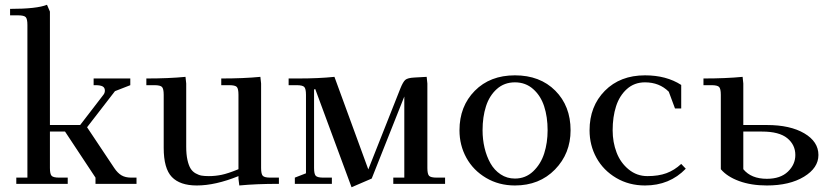

<svg xmlns="http://www.w3.org/2000/svg" viewBox="-20 -766 3468 800"><path d="M22 -702.1V-729Q133.8 -729 175.8 -746.1L188 -717.8V-245.1H314L410.2 -370.1Q417 -378.4 417 -388.2Q417 -400.9 407.5 -406Q397.9 -411.1 377.9 -411.1H370.1V-439H522.9V-411.1L459 -386.2L342.8 -235.8L456.1 -65.9Q470.2 -44.9 486.3 -35.4Q502.4 -25.9 526.9 -25.9H548.8V0H377.9V-25.9L251 -217.8H188V-65.9Q188 -41 195.1 -33.4Q202.1 -25.9 227.1 -25.9H262.2V0H47.9V-25.9H94.2V-662.1Q94.2 -687 87.2 -694.6Q80.1 -702.1 55.2 -702.1Z M589.8 -411.1V-439Q683.1 -439 752.9 -445.8L755.9 -418V-154.8Q755.9 -122.6 761 -99.6Q766.1 -76.7 774.2 -63.7Q782.2 -50.8 795.4 -43.5Q808.6 -36.1 820.6 -34.2Q832.5 -32.2 850.1 -32.2Q877 -32.2 903.3 -37.6Q929.7 -43 973.6 -61V-371.1Q973.6 -396.5 966.6 -403.8Q959.5 -411.1 935.1 -411.1H901.9V-439Q995.1 -439 1064.9 -445.8L1067.9 -418V-65.9Q1067.9 -41 1075 -33.4Q1082 -25.9 1106.9 -25.9H1142.1V0Q1047.4 0 977.1 6.8L973.6 -21V-32.2Q877.4 6.8 799.8 6.8Q730 6.8 696 -28.6Q662.1 -64 662.1 -149.9V-371.1Q662.1 -396 655 -403.6Q647.9 -411.1 623 -411.1Z M1182.6 -411.1V-439H1220.7Q1308.6 -439 1373.5 -445.8L1514.6 -60.1L1648.4 -397.9Q1659.2 -424.8 1668.7 -433.1Q1678.2 -441.4 1705.6 -442.9L1757.8 -445.8L1760.7 -418V-65.9Q1760.7 -41 1767.8 -33.4Q1774.9 -25.9 1799.8 -25.9H1834.5V0H1618.7V-25.9H1664.6V-363.8L1528.8 -22L1444.8 14.2L1293.5 -395L1288.6 -393.1V-65.9Q1288.6 -41 1295.7 -33.4Q1302.7 -25.9 1327.6 -25.9H1362.8V0H1208.5V-25.9L1254.9 -43.9V-371.1Q1254.9 -396 1247.8 -403.6Q1240.7 -411.1 1215.8 -411.1Z M1894.5 -223.1Q1894.5 -323.2 1958.3 -387.7Q2022 -452.1 2125.5 -452.1Q2230 -452.1 2293.7 -388.2Q2357.4 -324.2 2357.4 -223.1Q2357.4 -126.5 2292.5 -59.8Q2227.5 6.8 2125.5 6.8Q2058.6 6.8 2005.4 -24.7Q1952.1 -56.2 1923.3 -108.4Q1894.5 -160.6 1894.5 -223.1ZM1990.7 -223.1Q1990.7 -185.1 1999 -149.9Q2007.3 -114.7 2023.4 -85.9Q2039.6 -57.1 2065.9 -39.6Q2092.3 -22 2125.5 -22Q2169.9 -22 2201.7 -52.2Q2233.4 -82.5 2247.6 -127Q2261.7 -171.4 2261.7 -223.1Q2261.7 -278.8 2247.3 -323Q2232.9 -367.2 2201.4 -395Q2169.9 -422.9 2125.5 -422.9Q2081.1 -422.9 2050 -395Q2019 -367.2 2004.9 -323Q1990.7 -278.8 1990.7 -223.1Z M2436.5 -223.1Q2436.5 -323.2 2500.2 -387.7Q2564 -452.1 2667.5 -452.1Q2756.3 -452.1 2818.4 -412.1V-314H2792.5L2766.6 -383.8Q2727.5 -422.9 2667.5 -422.9Q2623 -422.9 2592 -395Q2561 -367.2 2546.9 -323Q2532.7 -278.8 2532.7 -223.1Q2532.7 -173.3 2549.1 -130.6Q2565.4 -87.9 2599.4 -60.1Q2633.3 -32.2 2677.7 -32.2Q2723.6 -32.2 2756.8 -44.4Q2790 -56.6 2818.4 -83L2837.4 -63Q2770 6.8 2667.5 6.8Q2600.6 6.8 2547.4 -24.7Q2494.1 -56.2 2465.3 -108.4Q2436.5 -160.6 2436.5 -223.1Z M2911.1 -411.1V-439Q3004.4 -439 3074.2 -445.8L3077.1 -418V-245.1H3175.3Q3272.5 -245.1 3331.3 -210.4Q3390.1 -175.8 3390.1 -120.1Q3390.1 -66.4 3330.1 -29.8Q3270 6.8 3175.3 6.8Q3109.9 6.8 3059.8 -11.5Q3009.8 -29.8 2983.4 -61V-371.1Q2983.4 -396 2976.3 -403.6Q2969.2 -411.1 2944.3 -411.1ZM3077.1 -61Q3109.9 -21 3175.3 -21Q3231.9 -21 3262.9 -50.8Q3293.9 -80.6 3293.9 -120.1Q3293.9 -162.6 3260.3 -190.2Q3226.6 -217.8 3155.3 -217.8H3077.1Z"/></svg>

Font: Dihjauti S
Style: Bold
Weight: 700
Designer: T. Christopher White
Version: Version 3.0.0